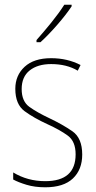

<svg xmlns="http://www.w3.org/2000/svg" viewBox="-20 -785 407 815"><path d="M253 -765Q230 -729 198 -689.5Q166 -650 135 -615V-606H152Q185 -636 222.5 -679Q260 -722 284 -758V-765ZM190 -283Q137 -308 104.5 -331.5Q72 -355 72 -407Q72 -459 106 -486Q140 -513 197 -513Q263 -513 310 -485L322 -509Q266 -538 197 -538Q124 -538 84.5 -501.5Q45 -465 45 -408Q45 -342 84.5 -313Q124 -284 181 -258Q234 -234 267.5 -209.5Q301 -185 301 -130Q301 -16 172 -16Q97 -16 36 -53V-23Q58 -11 93 -0.5Q128 10 172 10Q250 10 289.5 -27.5Q329 -65 329 -129Q329 -199 287 -228Q245 -257 190 -283Z"/></svg>

Font: Noto Sans Display SemiCondensed Thin
Style: Regular
Weight: 250
Width: 4
Designer: Monotype Design team
Foundry: Monotype Imaging Inc.
Version: 1.000